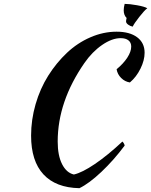

<svg xmlns="http://www.w3.org/2000/svg" viewBox="-20 -903 788 1001"><path d="M142.1 -195.8Q142.1 -278.3 165.5 -359.6Q189 -440.9 231.4 -508.3Q273.9 -575.7 329.1 -627.7Q384.3 -679.7 451.7 -708.7Q519 -737.8 587.9 -737.8Q656.2 -737.8 695.1 -708.7Q733.9 -679.7 733.9 -627.9Q733.9 -588.9 712.4 -545.2Q690.9 -501.5 657.2 -473.1Q631.3 -477.1 611.8 -496.3Q592.3 -515.6 587.9 -542Q623 -570.8 643.6 -602.3Q664.1 -633.8 664.1 -660.2Q664.1 -681.2 649.7 -692.6Q635.3 -704.1 608.9 -704.1Q564 -704.1 512.2 -668.5Q460.4 -632.8 419.9 -574.2Q280.8 -373.5 280.8 -165Q280.8 -92.3 303.7 -47.1Q326.7 -2 365.2 6.8Q408.2 -2.9 474.9 -48.1Q541.5 -93.3 618.2 -165Q627.9 -155.3 629.9 -144Q572.8 -67.4 508.3 -6.6Q443.8 54.2 394 78.1Q271 75.7 206.5 6.1Q142.1 -63.5 142.1 -195.8ZM637.2 -791Q637.2 -797.4 640.1 -809.1Q625 -824.2 625 -849.1Q625 -864.3 629.9 -882.8Q654.8 -882.8 694.3 -875.7Q733.9 -868.7 748 -859.9Q733.4 -849.6 706.1 -814.7Q678.7 -779.8 671.9 -764.2Q658.7 -766.6 647.9 -774.7Q637.2 -782.7 637.2 -791Z"/></svg>

Font: Kaushan Script
Style: Regular
Weight: 400
Designer: Pablo Impallari
Foundry: Pablo Impallari
Version: Version 1.002